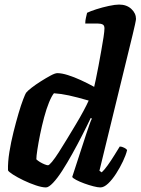

<svg xmlns="http://www.w3.org/2000/svg" viewBox="-20 -820 615 840"><path d="M181 0Q164 0 137 -9Q110 -18 83 -31Q56 -44 36.5 -56.5Q17 -69 15 -75Q14 -111 21 -154.5Q28 -198 39 -242Q50 -286 61 -323.5Q72 -361 81.5 -385.5Q91 -410 94 -414Q100 -422 118 -436Q136 -450 159 -464.5Q182 -479 201.5 -489.5Q221 -500 231 -500Q250 -500 277 -491.5Q304 -483 333.5 -469.5Q363 -456 392 -440Q394 -449 399.5 -474Q405 -499 411 -532Q417 -565 423 -598Q429 -631 433 -657.5Q437 -684 437 -696Q437 -709 429 -713Q421 -717 408 -717H353Q353 -730 356 -742.5Q359 -755 361 -764Q375 -771 401.5 -779.5Q428 -788 456 -794Q484 -800 501 -800Q534 -800 554.5 -781Q575 -762 575 -737Q575 -733 570.5 -712Q566 -691 561 -671L415 -73L425 -66Q436 -76 450.5 -96Q465 -116 479.5 -139.5Q494 -163 504 -179Q513 -179 523.5 -173.5Q534 -168 536 -163Q531 -142 518 -114.5Q505 -87 488 -60.5Q471 -34 453 -17Q435 0 419 0Q408 0 388.5 -5Q369 -10 348.5 -17.5Q328 -25 313 -33Q298 -41 296 -46L357 -233Q365 -257 371.5 -275.5Q378 -294 382 -301L377 -304Q361 -270 340 -229Q319 -188 296.5 -147.5Q274 -107 252.5 -73.5Q231 -40 212 -20Q193 0 181 0ZM190 -97Q195 -97 207.5 -112Q220 -127 237 -153.5Q254 -180 273 -211.5Q292 -243 311 -274.5Q330 -306 345 -334Q360 -362 368 -380Q316 -395 281.5 -402.5Q247 -410 216 -412Q206 -400 194.5 -372Q183 -344 173 -306.5Q163 -269 155.5 -232Q148 -195 143.5 -165.5Q139 -136 139 -123Q145 -117 155 -111Q165 -105 175 -101Q185 -97 190 -97Z"/></svg>

Font: Texturina Medium 12pt ExtraBold
Style: Italic
Weight: 800
Italic angle: -11°
Version: Version 1.002